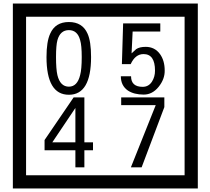

<svg xmlns="http://www.w3.org/2000/svg" viewBox="-20 -980 1195 1090"><path d="M1103 90H53V-960H1103ZM1028 15V-885H128V15ZM497 -656Q497 -442 371 -442Q244 -442 244 -656Q244 -744 265 -789Q294 -855 371 -855Q448 -855 477 -789Q497 -745 497 -656ZM444 -656Q444 -723 435 -752Q420 -809 371 -809Q322 -809 306 -752Q298 -723 298 -656Q298 -587 306 -553Q322 -488 371 -488Q419 -488 435 -554Q444 -587 444 -656ZM915 -580Q916 -531 880.5 -487Q845 -443 796 -443Q741 -443 706 -466Q666 -494 666 -547H724Q724 -487 790 -487Q824 -487 843 -517Q860 -544 860 -579Q860 -673 795 -673Q748 -673 722 -616H672L679 -847H890V-801H733L727 -677Q740 -689 753 -701Q772 -714 807 -714Q859 -714 889 -672Q915 -635 915 -580ZM508 -127H459V-30H408V-127H233V-185L398 -427H459V-172H508ZM408 -172V-367L277 -172ZM913 -372 784 -30H723L864 -383H668V-427H913Z"/></svg>

Font: Unicode BMP Fallback SIL
Style: Regular
Weight: 400
Foundry: NRSI, SIL International
Version: Version 5.1 Based on Unicode 5.1